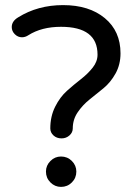

<svg xmlns="http://www.w3.org/2000/svg" viewBox="-20 -728 537 752"><path d="M219 -115Q244 -115 261.5 -97.5Q279 -80 279 -56Q279 -31 261.5 -13.5Q244 4 219 4Q195 4 177.5 -13.5Q160 -31 160 -56Q160 -80 177.5 -97.5Q195 -115 219 -115ZM227 -708Q329 -708 390.5 -657Q452 -606 452 -519Q452 -475 432.5 -440Q413 -405 385.5 -382.5Q358 -360 331 -338.5Q304 -317 284.5 -288.5Q265 -260 265 -225Q265 -209 252 -197.5Q239 -186 221 -186Q202 -186 189.5 -197.5Q177 -209 177 -225Q177 -272 196 -310Q215 -348 242.5 -372.5Q270 -397 297 -418Q324 -439 343 -463Q362 -487 362 -514Q362 -623 219 -623Q143 -623 91 -590Q79 -582 66 -582Q50 -582 38 -594Q26 -606 26 -622Q26 -645 51 -660Q128 -708 227 -708Z"/></svg>

Font: VarelaRound
Style: Regular
Weight: 400
Designer: Joe Prince, Avraham Cornfeld
Foundry: Joe Prince, Avraham Cornfeld
Version: Version 2.000;PS 002.000;hotconv 1.0.88;makeotf.lib2.5.64775